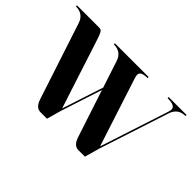

<svg xmlns="http://www.w3.org/2000/svg" viewBox="-111 -961 1258 1258"><g transform="rotate(45 517.5 -332.0)"><path d="M9.8 -664.1H216.8Q232.4 -664.1 240.2 -652.3Q249 -640.6 264.6 -591.8L418.5 -117.7L512.2 -404.8L452.1 -587.9Q431.6 -654.3 361.3 -654.3V-664.1H673.8V-654.3Q609.9 -654.3 609.9 -621.6Q609.9 -610.8 616.2 -591.8L770 -117.7L924.8 -591.8Q930.7 -609.9 930.7 -620.1Q930.7 -654.3 859.4 -654.3V-664.1H1025.4V-654.3Q956.1 -654.3 934.6 -587.9L775.9 -101.1L747.6 0H686.5Q645 0 626 -58.1L517.6 -387.7L424.3 -101.1L396 0H335Q293.5 0 274.4 -58.1L100.6 -587.9Q80.1 -654.3 9.8 -654.3Z"/></g></svg>

Font: spinweradBold
Style: Regular
Weight: 700
Width: 7
Version: Version 0.3 ; ttfautohint (v1.2) -l 8 -r 50 -G 200 -x 14 -D 